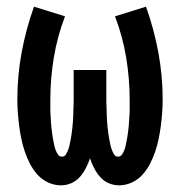

<svg xmlns="http://www.w3.org/2000/svg" viewBox="-20 -548 540 576"><path d="M163 8Q143 8 124.5 -0.5Q106 -9 92.5 -24Q79 -39 70 -56.5Q61 -74 54.5 -93Q48 -112 44 -131.5Q40 -151 37.5 -170.5Q35 -190 33.5 -210Q32 -230 32 -250Q32 -321 45 -391Q58 -461 82 -528L175 -499Q152 -439 141.5 -375.5Q131 -312 131 -248Q131 -241 131 -233.5Q131 -226 131 -218.5Q131 -211 131.5 -203.5Q132 -196 132.5 -188.5Q133 -181 133.5 -173.5Q134 -166 135 -158.5Q136 -151 137 -143.5Q138 -136 139.5 -128.5Q141 -121 142.5 -113.5Q144 -106 146.5 -99Q149 -92 153.5 -85Q158 -78 166 -78Q174 -78 178.5 -86Q183 -94 185.5 -101.5Q188 -109 189.5 -116.5Q191 -124 192.5 -132Q194 -140 195 -148Q196 -156 197 -164Q198 -172 198.5 -180Q199 -188 199.5 -196Q200 -204 200 -212Q200 -220 200.5 -228Q201 -236 201 -244Q201 -252 201 -260V-338H299V-260Q299 -252 299 -244Q299 -236 299.5 -228Q300 -220 300 -212Q300 -204 300.5 -196Q301 -188 301.5 -180Q302 -172 303 -164Q304 -156 305 -148Q306 -140 307.5 -132Q309 -124 310.5 -116.5Q312 -109 314.5 -101.5Q317 -94 321.5 -86Q326 -78 334 -78Q342 -78 346.5 -85Q351 -92 353.5 -99Q356 -106 357.5 -113.5Q359 -121 360.5 -128.5Q362 -136 363 -143.5Q364 -151 365 -158.5Q366 -166 366.5 -173.5Q367 -181 367.5 -188.5Q368 -196 368.5 -203.5Q369 -211 369 -218.5Q369 -226 369 -233.5Q369 -241 369 -248Q369 -312 358.5 -375.5Q348 -439 325 -499L418 -528Q442 -461 455 -391Q468 -321 468 -250Q468 -230 466.5 -210Q465 -190 462.5 -170.5Q460 -151 456 -131.5Q452 -112 445.5 -93Q439 -74 430 -56.5Q421 -39 407.5 -24Q394 -9 375.5 -0.5Q357 8 337 8Q321 8 306 1.5Q291 -5 280.5 -17Q270 -29 262.5 -43.5Q255 -58 250 -73Q245 -58 237.5 -43.5Q230 -29 219.5 -17Q209 -5 194 1.5Q179 8 163 8Z"/></svg>

Font: Iosevka SS04 Semibold
Style: Regular
Weight: 600
Monospace: yes
Designer: Belleve Invis
Foundry: Belleve Invis
Version: Version 19.0.0; ttfautohint (v1.8.4)